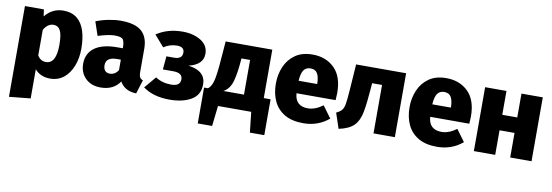

<svg xmlns="http://www.w3.org/2000/svg" viewBox="-57 -952 4535 1577"><g transform="rotate(10 2210.5 -163.5)"><path d="M51 224V-533H209L217 -476Q278 -551 369 -551Q439 -551 483 -516Q527 -481 547.5 -417Q568 -353 568 -268Q568 -188 542.5 -123Q517 -58 470 -20Q423 18 356 18Q277 18 229 -37V206ZM299 -110Q385 -110 385 -266Q385 -353 366.5 -387.5Q348 -422 310 -422Q262 -422 229 -366V-153Q254 -110 299 -110Z M778 18Q699 18 651.5 -29Q604 -76 604 -149Q604 -237 669 -284Q734 -331 857 -331H903Q903 -383 890 -403Q877 -423 820 -423Q771 -423 681 -395L642 -510Q693 -530 747.5 -540.5Q802 -551 847 -551Q969 -551 1023 -502.5Q1077 -454 1077 -358V-164Q1077 -134 1085 -120Q1093 -106 1111 -100L1075 15Q978 12 938 -60Q885 18 778 18ZM832 -107Q877 -107 903 -149V-236H873Q779 -236 779 -169Q779 -139 793 -123Q807 -107 832 -107Z M1352 18Q1217 18 1131 -45L1214 -143Q1269 -106 1345 -106Q1421 -106 1421 -163Q1421 -217 1344 -217H1257L1267 -328H1331Q1399 -328 1399 -382Q1399 -430 1339 -430Q1278 -430 1228 -396L1147 -489Q1238 -551 1365 -551Q1454 -551 1516.5 -512.5Q1579 -474 1579 -403Q1579 -313 1459 -284Q1604 -265 1604 -153Q1604 -65 1533.5 -23.5Q1463 18 1352 18Z M2171 170H2051L2032 0H1755L1736 170H1616V-129H1648Q1683 -153 1696 -228.5Q1709 -304 1720 -469L1725 -533H2114V-129H2171ZM1949 -129V-418H1877Q1868 -292 1848 -224Q1828 -156 1777 -129Z M2468 18Q2373 18 2311.5 -18.5Q2250 -55 2220.5 -118.5Q2191 -182 2191 -264Q2191 -340 2219 -405.5Q2247 -471 2304 -511Q2361 -551 2448 -551Q2560 -551 2630.5 -481.5Q2701 -412 2701 -275L2698 -215H2372Q2379 -109 2485 -109Q2544 -109 2609 -156L2681 -58Q2591 18 2468 18ZM2526 -319V-325Q2525 -378 2508 -407Q2491 -436 2451 -436Q2413 -436 2394 -408.5Q2375 -381 2371 -319Z M2763 13 2720 -115Q2752 -130 2766 -147.5Q2780 -165 2786 -198.5Q2792 -232 2798 -317L2813 -533H3230V0H3052V-404H2969L2966 -362Q2957 -239 2943 -163Q2929 -87 2889 -46Q2849 -5 2763 13Z M3583 18Q3488 18 3426.5 -18.5Q3365 -55 3335.5 -118.5Q3306 -182 3306 -264Q3306 -340 3334 -405.5Q3362 -471 3419 -511Q3476 -551 3563 -551Q3675 -551 3745.5 -481.5Q3816 -412 3816 -275L3813 -215H3487Q3494 -109 3600 -109Q3659 -109 3724 -156L3796 -58Q3706 18 3583 18ZM3641 -319V-325Q3640 -378 3623 -407Q3606 -436 3566 -436Q3528 -436 3509 -408.5Q3490 -381 3486 -319Z M4370 0H4192V-205H4067V0H3889V-533H4067V-334H4192V-533H4370Z"/></g></svg>

Font: Trujillo ExtraBold
Style: Regular
Weight: 800
Designer: Fira Sans original fonts by bBox Type GmbH, Carrois Corporate GbR, & Edenspiekermann AG / Changes by Cristiano Sobral
Foundry: Fira Sans original fonts by bBox Type GmbH, Carrois Corporate GbR, & Edenspiekermann AG / Changes by Cristiano Sobral
Version: Version 4.301;July 28, 2020;FontCreator 13.0.0.2655 64-bit